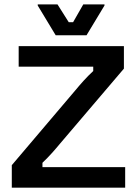

<svg xmlns="http://www.w3.org/2000/svg" viewBox="-20 -862 632 882"><path d="M377.5 -700 460 -836.7V-841.7H362.5L315.8 -760H295.8L244.2 -841.7H153.3V-836.7L235.8 -700ZM555 0V-94.2H175V-114.2C206.7 -144.2 232.5 -174.2 257.5 -204.2L549.2 -546.7V-650H65.8V-555.8H408.3V-535.8C375.8 -505.8 350 -475.8 325 -445.8L34.2 -103.3V0Z"/></svg>

Font: Familjen Grotesk Medium
Style: Regular
Weight: 500
Designer: Anders Wikstroem, Jonas Baeckman, Matilda Gysing, Kristian Moeller
Foundry: Familjen STHLM AB
Version: Version 2.000